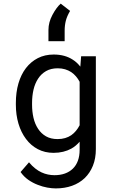

<svg xmlns="http://www.w3.org/2000/svg" viewBox="-20 -842 640 1070"><path d="M68.4 -268.6V-258.3Q68.4 -201.7 83 -152.6Q97.7 -103.5 125 -67.4Q151.9 -31.2 190.9 -10.7Q230 9.8 278.3 9.8Q307.1 9.8 332 3.7Q356.9 -2.4 377.4 -13.7Q390.6 -21 402.1 -30.8Q413.6 -40.5 423.8 -52.2V-6.8Q423.8 27.3 414.1 53.7Q404.3 80.1 386.2 97.7Q367.7 115.7 341.8 125Q315.9 134.3 283.7 134.3Q265.6 134.3 247.6 130.6Q229.5 127 211.4 118.7Q193.4 110.4 175.8 96.4Q158.2 82.5 141.6 62.5L94.7 116.7Q112.8 142.6 137.9 160.2Q163.1 177.7 190.4 188Q217.3 198.7 243.7 203.4Q270 208 290.5 208Q340.3 208 381.3 193.4Q422.4 178.7 452.1 150.4Q481.4 122.1 497.8 81.5Q514.2 41 514.2 -11.2V-528.3H432.1L427.7 -470.7Q418.5 -482.4 408 -492.2Q397.5 -502 385.7 -509.3Q364.3 -523.4 337.6 -530.8Q311 -538.1 279.3 -538.1Q230 -538.1 190.9 -518.1Q151.9 -498 124.5 -462.4Q97.2 -426.8 82.8 -377.2Q68.4 -327.6 68.4 -268.6ZM158.7 -258.3V-268.6Q158.7 -307.1 166.7 -342Q174.8 -377 192.4 -403.8Q209.5 -430.2 236.6 -445.8Q263.7 -461.4 301.8 -461.4Q324.2 -461.4 342.8 -455.8Q361.3 -450.2 376.5 -440.4Q391.6 -430.2 403.3 -416.5Q415 -402.8 423.8 -386.2V-144Q415 -127 403.3 -112.8Q391.6 -98.6 377 -88.4Q361.8 -78.1 343 -72.5Q324.2 -66.9 300.8 -66.9Q263.2 -66.9 236.3 -82.3Q209.5 -97.7 192.4 -124Q174.8 -150.4 166.7 -185.1Q158.7 -219.7 158.7 -258.3ZM250 -675.3V-612.3H340.3V-670.9Q340.3 -700.7 346.9 -726.6Q353.5 -752.4 370.6 -781.2L318.4 -821.8Q294.9 -801.3 272.5 -759.5Q250 -717.8 250 -675.3Z"/></svg>

Font: Roboto Mono
Style: Regular
Weight: 400
Monospace: yes
Designer: Google
Version: Version 3.000